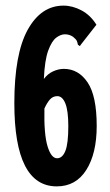

<svg xmlns="http://www.w3.org/2000/svg" viewBox="-20 -652 390 683"><path d="M182 11Q31 11 31 -285Q31 -460 78.5 -546Q126 -632 206 -632Q238 -632 270 -615Q302 -598 323 -564L269 -495L264 -488L257 -493Q256 -500 253.5 -506Q251 -512 240 -521Q227 -530 211 -530Q196 -530 180 -518Q164 -506 151.5 -472Q139 -438 136 -371Q149 -389 168.5 -398Q188 -407 207 -407Q259 -407 291.5 -359Q324 -311 324 -204Q324 -106 287 -47.5Q250 11 182 11ZM183 -89Q202 -89 212.5 -115Q223 -141 223 -203Q223 -258 212.5 -284Q202 -310 184 -310Q168 -310 157.5 -298Q147 -286 138 -266Q136 -175 149 -132Q162 -89 183 -89Z"/></svg>

Font: Inconsolata ExtraCondensed Black
Style: Regular
Weight: 900
Width: 2
Monospace: yes
Designer: Raph Levien, Cyreal, Brenton Simpson
Foundry: Raph Levien, Cyreal, Google
Version: Version 3.001; ttfautohint (v1.8.2.53-6de2)